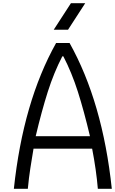

<svg xmlns="http://www.w3.org/2000/svg" viewBox="-20 -1187 723 1207"><path d="M317.7 -1000 425.8 -1166.7H515.6L407.6 -1000ZM67.1 0Q125 -545.6 332.7 -916.7H417.3Q625 -545.6 682.9 0H595.1Q585.3 -117.8 559.2 -252.6H190.8Q187.5 -232.4 181 -193Q174.5 -153.6 170.6 -128.3Q166.7 -102.9 162.1 -67.1Q157.6 -31.2 154.9 0ZM545.6 -330.7Q507.8 -490.2 469.4 -610.7Q431 -731.1 378.3 -832.7H371.7Q319 -731.1 280.6 -610.7Q242.2 -490.2 204.4 -330.7Z"/></svg>

Font: TypoPRO Monoid
Style: Regular
Weight: 400
Width: 4
Monospace: yes
Designer: Andreas Larsen (@larsenwork)
Version: Version 0.61